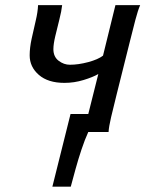

<svg xmlns="http://www.w3.org/2000/svg" viewBox="-20 -508 560 739"><path d="M252.4 210.4H181.6L251.5 -69.3H319.8L358.4 -223.1Q337.4 -210.9 301.5 -200Q265.6 -189 228 -189Q165 -189 129.6 -219.7Q94.2 -250.5 94.2 -294.9Q94.2 -324.2 101.8 -359.1Q109.4 -394 117.4 -428Q125.5 -461.9 126.5 -488.3H219.2Q216.8 -465.3 208.5 -432.9Q200.2 -400.4 192.9 -369.4Q185.5 -338.4 185.5 -318.8Q185.5 -289.6 205.6 -274.2Q225.6 -258.8 249 -258.8Q281.7 -258.8 319.8 -269Q357.9 -279.3 376.5 -293.9L424.3 -488.3H519.5Q510.7 -468.3 501 -431.2Q491.2 -394 479 -344.7L428.7 -143.6Q416.5 -94.7 407.7 -57.4Q398.9 -20 397.9 0H319.8Q306.2 29.8 293.7 67.4Q281.2 105 270.8 142.6Q260.3 180.2 252.4 210.4Z"/></svg>

Font: Andika
Style: Italic
Weight: 400
Italic angle: -14°
Designer: Victor Gaultney, Annie Olsen, Julie Remington, Don Collingsworth, Eric Hays, Becca Hirsbrunner
Foundry: SIL International
Version: Version 6.101